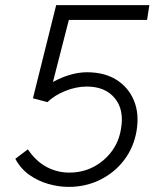

<svg xmlns="http://www.w3.org/2000/svg" viewBox="-20 -720 612 752"><path d="M249 12Q210 12 169.5 0.5Q129 -11 95 -35Q61 -59 40 -98L89 -135Q122 -87 163.5 -65.5Q205 -44 251 -44Q303 -44 345.5 -66Q388 -88 417 -126.5Q446 -165 454 -216Q467 -290 429.5 -335.5Q392 -381 320 -381Q278 -381 235 -363.5Q192 -346 166 -320L109 -335L200 -700H565L556 -642H191L200 -698H264L171 -335H109Q128 -358 153 -376.5Q178 -395 206 -408.5Q234 -422 263.5 -429.5Q293 -437 321 -437Q389 -437 436 -407.5Q483 -378 504.5 -326.5Q526 -275 515 -208Q504 -143 466.5 -93.5Q429 -44 372.5 -16Q316 12 249 12Z"/></svg>

Font: Figtree Light Light
Style: Italic
Weight: 300
Italic angle: -9.5°
Version: Version 2.000